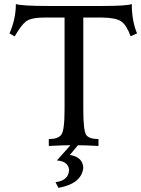

<svg xmlns="http://www.w3.org/2000/svg" viewBox="-20 -723 699 951"><path d="M467.8 0Q401.9 -3.9 343.8 -3.9Q293.9 -3.9 221.7 0V-34.2Q266.1 -34.2 283 -54.7Q299.8 -75.2 299.8 -180.7V-636.2H203.1Q134.3 -636.2 109.4 -617.4Q84.5 -598.6 52.7 -542.5L26.9 -557.6Q58.6 -628.4 58.6 -703.1Q85.4 -693.4 221.2 -693.4H484.4Q609.4 -693.4 632.8 -703.1Q632.8 -619.6 658.7 -557.6L627 -543.5Q606.9 -598.6 580.6 -616.9Q554.2 -635.3 483.4 -636.2H392.6V-180.7Q392.6 -74.7 407.2 -54.4Q421.9 -34.2 467.8 -34.2ZM269.5 207.5 254.9 179.2Q319.3 171.9 322.3 118.7Q317.9 75.7 261.7 71.8L329.6 -4.4H366.7L326.2 44.4Q390.6 55.2 392.6 108.9Q383.3 187 269.5 207.5Z"/></svg>

Font: Almanac
Style: Regular
Weight: 400
Designer: Eden's Almanac
Version: Version 3.501;March 28, 2021;FontCreator 13.0.0.2683 64-bit